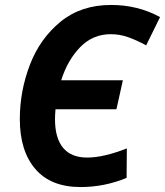

<svg xmlns="http://www.w3.org/2000/svg" viewBox="-20 -745 666 775"><path d="M60 -264Q60 -377 100.5 -483Q141 -589 224 -657Q307 -725 428 -725Q537 -725 626 -676L570 -562Q531 -583 497 -595Q463 -607 427 -607Q355 -607 304 -555Q253 -503 227 -421H476L450 -304H204Q202 -280 202 -264Q202 -188 234.5 -148.5Q267 -109 332 -109Q398 -109 492 -146L491 -27Q402 10 305 10Q185 10 122.5 -63Q60 -136 60 -264Z"/></svg>

Font: Noto Sans Display
Style: Bold Italic
Weight: 700
Italic angle: -12°
Designer: Monotype Design team
Foundry: Monotype Imaging Inc.
Version: Version 1.000